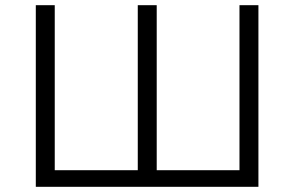

<svg xmlns="http://www.w3.org/2000/svg" viewBox="-20 -720 1134 740"><path d="M903 -700H976V0H118V-700H191V-64H511V-700H584V-64H903Z"/></svg>

Font: mBank
Style: Regular
Weight: 400
Designer: Julieta Ulanovsky
Foundry: Julieta Ulanovsky
Version: Version 7.200;PS 007.200;hotconv 1.0.88;makeotf.lib2.5.64775